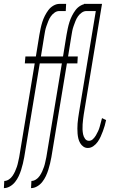

<svg xmlns="http://www.w3.org/2000/svg" viewBox="-67 -755 587 990"><path d="M-47 215 -45 178Q-33 178 -21.5 170.5Q-10 163 -2.5 152Q5 141 10.5 129Q16 117 20 105Q24 93 26.5 80.5Q29 68 32 55L112 -428H61L64 -464H118L136 -575Q139 -592 142.5 -608.5Q146 -625 151 -641Q156 -657 164 -673Q172 -689 182.5 -703Q193 -717 208.5 -726Q224 -735 240 -735H274L272 -698H238Q226 -698 214.5 -690Q203 -682 195 -670.5Q187 -659 182 -646Q177 -633 172.5 -620.5Q168 -608 165.5 -595Q163 -582 161 -569L144 -464H228L226 -428H138L58 55Q55 72 51 88.5Q47 105 42 121Q37 137 29.5 153Q22 169 11 183Q0 197 -15.5 206Q-31 215 -47 215ZM93 215 95 178Q107 178 118.5 170.5Q130 163 137.5 152Q145 141 150.5 129Q156 117 160 105Q164 93 166.5 80.5Q169 68 172 55L252 -428H201L204 -464H258L276 -575Q279 -592 282.5 -608.5Q286 -625 291 -641Q296 -657 304 -673Q312 -689 322.5 -703Q333 -717 348.5 -726Q364 -735 380 -735H414L412 -698H378Q366 -698 354.5 -690Q343 -682 335 -670.5Q327 -659 322 -646Q317 -633 312.5 -620.5Q308 -608 305.5 -595Q303 -582 301 -569L284 -464H334L332 -428H278L198 55Q195 72 191 88.5Q187 105 182 121Q177 137 169.5 153Q162 169 151 183Q140 197 124.5 206Q109 215 93 215ZM386 8Q373 8 363 1Q353 -6 346.5 -17Q340 -28 337 -40.5Q334 -53 333 -66Q332 -79 332 -92Q332 -105 333 -118.5Q334 -132 336 -145.5Q338 -159 340 -172L427 -698H364L366 -735H459L365 -166Q363 -153 361.5 -140Q360 -127 359 -114Q358 -101 358.5 -88Q359 -75 361.5 -62.5Q364 -50 371.5 -39.5Q379 -29 392 -29Q403 -29 412 -37.5Q421 -46 427.5 -57Q434 -68 439 -79Q444 -90 447 -101Q450 -112 453 -123.5Q456 -135 459 -146L480 -136Q477 -121 473 -107Q469 -93 463.5 -78.5Q458 -64 452 -50.5Q446 -37 437 -24Q428 -11 414.5 -1.5Q401 8 386 8Z"/></svg>

Font: Iosevka Extralight
Style: Italic
Weight: 200
Italic angle: -9°
Monospace: yes
Designer: Belleve Invis
Foundry: Belleve Invis
Version: Version 32.5.0; ttfautohint (v1.8.4)